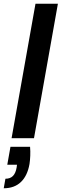

<svg xmlns="http://www.w3.org/2000/svg" viewBox="-40 -740 330 1028"><path d="M22 0 150 -720H270L142 0ZM-20 268 -11 217Q15 217 29.5 202Q44 187 49 157L51 142H-1L16 46H121Q123 70 122 94Q121 118 118 138Q107 201 72 234.5Q37 268 -20 268Z"/></svg>

Font: DM Sans 20pt SemiBold
Style: Italic
Weight: 600
Italic angle: -10°
Version: Version 4.004;gftools[0.9.30]